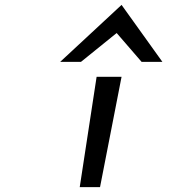

<svg xmlns="http://www.w3.org/2000/svg" viewBox="-20 -765 716 785"><path d="M311 -512 457 -630 559 -512H644L477 -745L226 -512ZM477 -451H375L306 0H389Z"/></svg>

Font: Charger Monospace
Style: Regular
Weight: 400
Designer: Jasper
Foundry: Cannot Into Space Fonts
Version: Version 0.980